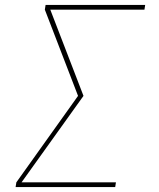

<svg xmlns="http://www.w3.org/2000/svg" viewBox="-20 -755 640 775"><path d="M43 0 46 -19 295 -368 161 -716 164 -735H566L563 -716H183L317 -368L67 -19H448L445 0Z"/></svg>

Font: Iosevka SS04 Thin Extended
Style: Italic
Weight: 100
Width: 7
Italic angle: -9°
Monospace: yes
Designer: Belleve Invis
Foundry: Belleve Invis
Version: Version 19.0.0; ttfautohint (v1.8.4)